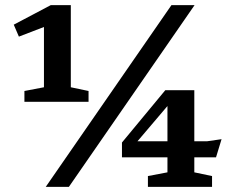

<svg xmlns="http://www.w3.org/2000/svg" viewBox="-20 -727 913 747"><path d="M151 -387.5V-622L53.5 -584.5L33.5 -631L177.5 -707H255.5V-387.5L324.5 -373V-331H75V-373ZM158 0 647 -707H737L248 0ZM623 -376H736V-177.5H786.5L842 -185.5L820.5 -115H736V-56.5L805 -42V0H555.5V-42L631.5 -56.5V-115H454.5V-172.5ZM631.5 -177.5V-314.5L515 -177.5Z"/></svg>

Font: Newsreader 6pt Medium
Style: Regular
Weight: 500
Designer: Hugues Gentile
Foundry: Production Type
Version: Version 1.003; ttfautohint (v1.8.3)